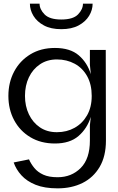

<svg xmlns="http://www.w3.org/2000/svg" viewBox="-20 -774 645 1053"><path d="M296 259Q224 259 175.5 239.5Q127 220 97.5 187.5Q68 155 55 117L139 100Q150 125 168.5 147.5Q187 170 217.5 184Q248 198 296 198Q372 198 422.5 147.5Q473 97 473 -3V-87L478 -133Q458 -69 410.5 -28Q363 13 281 13Q204 13 146.5 -21.5Q89 -56 57.5 -115Q26 -174 26 -248Q26 -322 57.5 -381.5Q89 -441 146.5 -476Q204 -511 281 -511Q365 -511 412 -470.5Q459 -430 478 -367L473 -419V-500H560L561 -3Q561 83 526.5 141.5Q492 200 432.5 229.5Q373 259 296 259ZM292 -448Q239 -448 199.5 -421.5Q160 -395 138.5 -350Q117 -305 117 -248Q117 -192 138.5 -147Q160 -102 199 -75.5Q238 -49 292 -49Q346 -49 389 -73Q432 -97 457.5 -141.5Q483 -186 483 -248Q483 -311 458 -356Q433 -401 389.5 -424.5Q346 -448 292 -448ZM488 -754Q488 -719 468.5 -687Q449 -655 411 -634.5Q373 -614 316 -614Q259 -614 221 -634.5Q183 -655 163.5 -687Q144 -719 144 -754H197Q197 -723 224.5 -695Q252 -667 316 -667Q381 -667 408 -695Q435 -723 435 -754Z"/></svg>

Font: Panamera Medium
Style: Regular
Weight: 500
Designer: Bastien Sozeau
Foundry: NBR — Bastien Sozeau
Version: Version 3.002; ttfautohint (v1.8.4.7-5d5b);gftools[0.9.33]